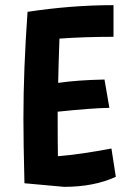

<svg xmlns="http://www.w3.org/2000/svg" viewBox="-20 -708 487 746"><path d="M413 -131 430 -21Q345 18 229 18L75 4Q71 -154 71 -249Q71 -436 87 -662Q258 -688 421 -688V-565Q308 -565 211 -558Q207 -446 206 -386Q282 -397 386 -399L405 -289Q338 -288 204 -274Q204 -154 205 -101Q292 -108 413 -131Z"/></svg>

Font: Boogaloo
Style: Regular
Weight: 400
Designer: John Vargas Beltran
Foundry: John Vargas Beltran
Version: Version 1.001